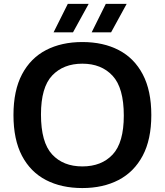

<svg xmlns="http://www.w3.org/2000/svg" viewBox="-20 -968 856 998"><path d="M408 9.5Q299.5 9.5 219 -32.2Q138.5 -74 94.2 -158.2Q50 -242.5 50 -370Q50 -497.5 94.5 -581.8Q139 -666 219.5 -707.8Q300 -749.5 408 -749.5Q517 -749.5 597.5 -707.5Q678 -665.5 722.2 -581.2Q766.5 -497 766.5 -370Q766.5 -243 721.8 -158.8Q677 -74.5 596.5 -32.5Q516 9.5 408 9.5ZM408 -103Q508 -103 565.8 -165Q623.5 -227 623.5 -367Q623.5 -511.5 565.2 -574.2Q507 -637 408 -637Q309.5 -637 251.2 -575.5Q193 -514 193 -373Q193 -228 250.8 -165.5Q308.5 -103 408 -103ZM456.5 -800 530 -948H638.5L557.5 -800ZM258.5 -800 332.5 -948H441L359.5 -800Z"/></svg>

Font: Encode Sans SmExp SmBold
Style: Regular
Weight: 600
Width: 6
Designer: Multiple Designers
Foundry: Impallari Type
Version: Version 3.002; ttfautohint (v1.8.3) -l 8 -r 50 -G 200 -x 14 